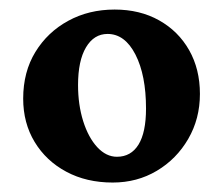

<svg xmlns="http://www.w3.org/2000/svg" viewBox="-20 -601 466 400"><path d="M214.8 -220.7Q160.2 -220.7 118.2 -243.2Q76.2 -265.6 52.2 -305.2Q28.3 -344.7 28.3 -395.5Q28.3 -451.2 53.7 -492.7Q79.1 -534.2 122.1 -557.6Q165 -581.1 218.8 -581.1Q271.5 -581.1 311.5 -558.6Q351.6 -536.1 374 -496.6Q396.5 -457 396.5 -405.3Q396.5 -353.5 372.1 -311.5Q347.7 -269.5 306.6 -245.1Q265.6 -220.7 214.8 -220.7ZM223.6 -274.4Q252.9 -274.4 268.6 -299.8Q284.2 -325.2 284.2 -375Q284.2 -444.3 262.2 -487.3Q240.2 -530.3 204.1 -530.3Q175.8 -530.3 159.2 -502.4Q142.6 -474.6 142.6 -423.8Q142.6 -382.8 153.3 -348.6Q164.1 -314.5 182.6 -294.4Q201.2 -274.4 223.6 -274.4Z"/></svg>

Font: Crimson Pro SemiBold
Style: Regular
Weight: 600
Designer: Jacques Le Bailly
Foundry: Baron von Fonthausen
Version: Version 1.003